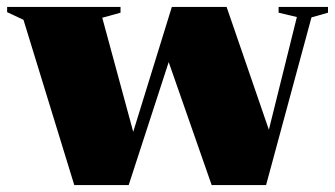

<svg xmlns="http://www.w3.org/2000/svg" viewBox="-34 -532 962 552"><path d="M819.5 -483 767 -495.5V-512H909V-495.5L861.5 -482L731 0H574.5L451 -353.5L336 0H179.5L33.5 -475L-13.5 -497V-512H312.5V-495.5L260 -481L349 -153L460 -512H617.5L739 -159Z"/></svg>

Font: Newsreader Display ExtraBold
Style: Regular
Weight: 800
Designer: Hugues Gentile
Foundry: Production Type
Version: Version 1.001